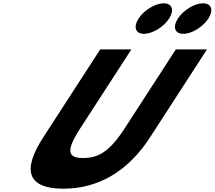

<svg xmlns="http://www.w3.org/2000/svg" viewBox="-20 -1123 1295 1158"><path d="M967.4 -1103C916.4 -1103 848.9 -1062 815.8 -1011C782.8 -960 797.3 -919 848.3 -919C899.3 -919 966.8 -960 999.8 -1011C1032.9 -1062 1018.4 -1103 967.4 -1103ZM1204.4 -1103C1153.4 -1103 1085.9 -1062 1052.8 -1011C1019.8 -960 1034.3 -919 1085.3 -919C1136.3 -919 1203.8 -960 1236.8 -1011C1269.9 -1062 1255.4 -1103 1204.4 -1103ZM1040.4 -825H1228.4L883.8 -293C751.6 -89 572.3 15 362.3 15C152.3 15 107.6 -89 239.8 -293L584.4 -825H772.4L463.4 -348C374 -210 390.1 -170 482.1 -170C574.1 -170 642 -210 731.4 -348Z"/></svg>

Font: Hussar
Style: BdWodka
Weight: 700
Foundry: Cannot Into Space Fonts
Version: Version 2.00